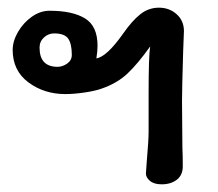

<svg xmlns="http://www.w3.org/2000/svg" viewBox="-20 -474 568 500"><path d="M401 6Q381 6 370.5 -3Q360 -12 360 -22L362 -51Q367 -109 367 -130V-230Q367 -328 371 -353Q339 -308 312 -282.5Q285 -257 244 -243Q227 -237 199.5 -233Q172 -229 150 -229Q95 -229 54 -259.5Q13 -290 13 -344Q13 -367 27 -391Q41 -415 63 -430.5Q85 -446 109 -446Q169 -446 201.5 -426Q234 -406 234 -355Q234 -340 231 -322Q258 -326 301 -387Q324 -420 345.5 -437Q367 -454 394 -454Q421 -454 440 -437Q459 -420 459 -393L457 -341Q454 -242 454 -211L455 -89Q456 -70 456 -41Q456 -18 440.5 -6Q425 6 401 6ZM130 -300Q143 -300 155 -308.5Q167 -317 167 -331Q167 -360 157.5 -373.5Q148 -387 121 -387Q106 -387 94.5 -376.5Q83 -366 83 -350Q83 -300 130 -300Z"/></svg>

Font: Itim
Style: Regular
Weight: 400
Designer: Suppakit Chalermlarp
Version: Version 1.002g